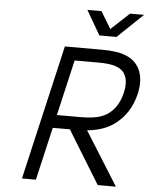

<svg xmlns="http://www.w3.org/2000/svg" viewBox="-61 -988 811 1038"><g transform="rotate(5 344.5 -469.0)"><path d="M266.6 -731H467.8Q545.9 -731 591.3 -714.6Q636.7 -698.2 660.2 -665.5Q681.6 -637.2 687 -597.7Q692.4 -558.1 681.2 -509.8Q669.4 -458.5 643.6 -417Q617.7 -375.5 580.1 -346.2Q550.3 -322.8 512.9 -308.8Q475.6 -294.9 425.8 -290L607.4 0H508.8L332.5 -287.1H239.7L173.3 0H97.7ZM381.3 -357.9Q441.9 -357.9 478 -367.2Q514.2 -376.5 540 -397Q588.9 -436 606 -509.8Q621.6 -577.1 595.7 -616.2Q580.1 -638.7 547.1 -649.4Q514.2 -660.2 451.2 -660.2H325.7L255.9 -357.9ZM370.6 -938.5H447.3L502.9 -846.2L602.1 -938.5H678.2L540 -806.6H447.3Z"/></g></svg>

Font: Glacial Indifference
Style: Italic
Weight: 400
Designer: Alfredo Marco Pradil
Foundry: Alfredo Marco Pradil
Version: Version 1.312